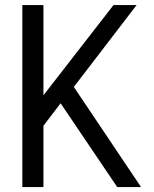

<svg xmlns="http://www.w3.org/2000/svg" viewBox="-20 -758 626 778"><path d="M254.5 -373.5 256.5 -439.5 551.5 0H455L203 -373L247 -367.5L147 -236.5L156 -292V0H70.5V-737.5H156V-332L139 -350L440 -737.5H533.5Z"/></svg>

Font: Epilogue
Style: Regular
Weight: 400
Designer: Tyler Finck
Foundry: Etcetera Type Co
Version: Version 2.112